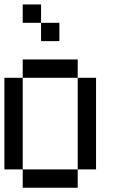

<svg xmlns="http://www.w3.org/2000/svg" viewBox="-20 -937 540 873"><path d="M0 -166.7V-583.3H83.3V-166.7ZM83.3 -916.7H166.7V-833.3H83.3ZM83.3 -166.7H333.3V-83.3H83.3ZM83.3 -583.3V-666.7H333.3V-583.3ZM166.7 -833.3H250V-750H166.7ZM333.3 -166.7V-583.3H416.7V-166.7Z"/></svg>

Font: GalmuriMono11 Regular
Style: Regular
Weight: 400
Designer: Lee Minseo (quiple)
Version: Version 2.399;hotconv 1.1.1;makeotfexe 2.6.0 DEVELOPMENT